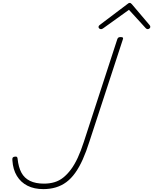

<svg xmlns="http://www.w3.org/2000/svg" viewBox="-20 -1292 1062 1331"><path d="M280 19Q217 19 170.5 -4.5Q124 -28 97 -72.5Q70 -117 66 -179Q64 -193 68 -199Q72 -205 82 -206Q93 -208 97.5 -203.5Q102 -199 102 -191Q108 -133 128.5 -95Q149 -57 188 -38Q227 -19 285 -19Q324 -19 357.5 -29Q391 -39 419 -61.5Q447 -84 472 -117.5Q497 -151 519 -198.5Q541 -246 561 -308L793 -1020Q796 -1028 800.5 -1031.5Q805 -1035 817 -1035Q828 -1035 831.5 -1031.5Q835 -1028 832 -1020L600 -311Q578 -241 553.5 -186.5Q529 -132 501 -93Q473 -54 440 -29.5Q407 -5 367 7Q327 19 280 19ZM680 -1090Q673 -1090 668 -1094.5Q663 -1099 663 -1105Q663 -1109 664.5 -1111.5Q666 -1114 670 -1118L862 -1263Q868 -1268 871.5 -1270Q875 -1272 879 -1272Q883 -1272 886 -1270Q889 -1268 894 -1263L1017 -1118Q1019 -1116 1020.5 -1112.5Q1022 -1109 1022 -1106Q1022 -1099 1016 -1094.5Q1010 -1090 1004 -1090Q1000 -1090 997 -1091.5Q994 -1093 990 -1097L874 -1224L697 -1097Q690 -1092 687 -1091Q684 -1090 680 -1090Z"/></svg>

Font: Playwrite CO Thin
Style: Regular
Weight: 250
Version: Version 1.002